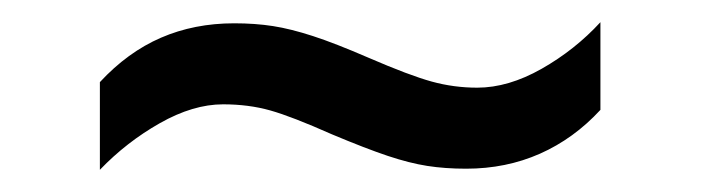

<svg xmlns="http://www.w3.org/2000/svg" viewBox="-20 -409 632 173"><path d="M70 -335Q95 -362 125 -375Q155 -388 191 -388Q210 -388 226 -385.5Q242 -383 262 -376.5Q282 -370 312 -357Q349 -341 369 -335.5Q389 -330 410 -330Q438 -330 468 -347Q498 -364 521 -389V-310Q497 -284 466.5 -270.5Q436 -257 400 -257Q381 -257 365 -259.5Q349 -262 329.5 -268.5Q310 -275 279 -288Q243 -304 223.5 -309.5Q204 -315 181 -315Q154 -315 124 -298Q94 -281 70 -256Z"/></svg>

Font: kannada25
Style: Book
Weight: 400
Designer: Jelle Bosma - Monotype Design Team
Foundry: Monotype Imaging Inc.
Version: Version 2.003